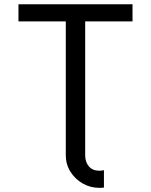

<svg xmlns="http://www.w3.org/2000/svg" viewBox="-20 -743 723 919"><path d="M477.5 71.3V154.8Q472.7 155.3 467 155.8Q461.4 156.2 456.1 156.2Q412.6 156.2 376 135.3Q339.4 114.3 317.1 78.9Q294.9 43.5 294.9 0H387.7Q387.7 32.7 405.5 53.5Q423.3 74.2 456.1 74.2Q468.3 74.2 477.5 71.3ZM294.9 -640.6V0H387.7V-640.6H614.3V-722.7H68.4V-640.6Z"/></svg>

Font: Giphurs SC
Style: Regular
Weight: 400
Version: Version 0.920